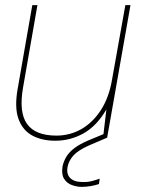

<svg xmlns="http://www.w3.org/2000/svg" viewBox="-20 -537 554 749"><path d="M196 12Q143 12 105.5 -8.5Q68 -29 52 -73.5Q36 -118 49 -191L106 -517H126L70 -196Q53 -99 85.5 -53.5Q118 -8 200 -8Q253 -8 297.5 -33.5Q342 -59 373.5 -107.5Q405 -156 417 -226L469 -517H489L398 0H382L395 -110Q357 -45 305.5 -16.5Q254 12 196 12ZM298 192Q280 192 260.5 185Q241 178 230 160.5Q219 143 224 112Q228 93 238.5 75Q249 57 270 41Q291 25 324 11L389 -16L398 0L328 30Q285 49 267 69Q249 89 244 112Q238 140 252.5 156Q267 172 298 173Q321 174 338 169.5Q355 165 369 160L366 181Q351 186 333.5 189Q316 192 298 192Z"/></svg>

Font: DM Sans 11pt Thin
Style: Italic
Weight: 250
Italic angle: -10°
Version: Version 4.004;gftools[0.9.30]